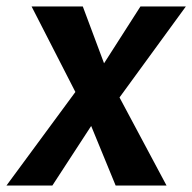

<svg xmlns="http://www.w3.org/2000/svg" viewBox="-59 -577 597 596"><path d="M-39 -1 175 -291.5 39 -557H198L264 -380.5L377 -557H518L312 -274.5L458 -1H300L224 -186L103.5 -1Z"/></svg>

Font: Merriweather Sans SemiBold
Style: Italic
Weight: 600
Italic angle: -7.5°
Designer: Eben Sorkin
Foundry: Eben Sorkin
Version: Version 2.001